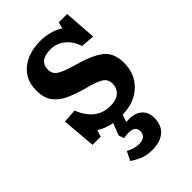

<svg xmlns="http://www.w3.org/2000/svg" viewBox="-227 -610 935 935"><g transform="rotate(-45 240.0 -143.0)"><path d="M248 238Q207 238 176.5 223.5Q146 209 134 199L157 153Q190 172 225 172Q245 172 258.5 162.5Q272 153 272 132Q272 96 225 96Q207 96 192 100L182 72L206 10Q158 1 127 -21L116 14H60L45 -161L116 -166Q159 -58 255 -58Q296 -58 318 -77Q340 -96 340 -129Q340 -158 315 -174Q290 -190 225 -206Q174 -220 135 -238.5Q96 -257 74.5 -287Q53 -317 53 -366Q53 -440 104 -482Q155 -524 239 -524Q274 -524 306 -514.5Q338 -505 357 -491L365 -524H423L435 -357L364 -362Q350 -408 317.5 -434Q285 -460 245 -460Q165 -460 165 -398Q165 -369 189 -353.5Q213 -338 276 -320Q362 -297 406.5 -264Q451 -231 451 -160Q451 -83 400.5 -35.5Q350 12 268 14L254 52Q307 46 336.5 68.5Q366 91 366 135Q366 184 335 211Q304 238 248 238Z"/></g></svg>

Font: Literata 12pt SemiBold
Style: Regular
Weight: 600
Designer: Latin by Veronika Burian and Jose Scaglione. Greek by Irene Vlachou. Cyrillic by Vera Evstafieva.
Foundry: TypeTogether
Version: Version 3.002